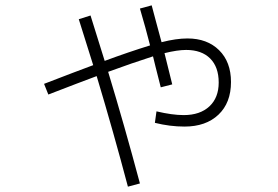

<svg xmlns="http://www.w3.org/2000/svg" viewBox="-20 -643 1040 719"><path d="M504 -611 548 -623Q551 -610 564.5 -561Q578 -512 585 -485Q640 -499 682 -499Q756 -499 800.5 -455Q845 -411 845 -336Q845 -258 798 -213.5Q751 -169 671 -169Q616 -169 560 -183L566 -226Q625 -212 668 -212Q729 -212 764 -244.5Q799 -277 799 -334Q799 -392 767 -424Q735 -456 677 -456Q645 -456 596 -444Q616 -364 625 -327L582 -316Q578 -332 573 -351.5Q568 -371 562 -395Q556 -419 553 -432Q475 -407 385 -374Q446 -173 504 44L459 56Q405 -148 342 -358Q280 -335 161 -289L145 -329Q186 -345 250.5 -369.5Q315 -394 329 -399Q284 -544 275 -571L319 -585Q360 -454 372 -415Q461 -448 542 -473Q525 -540 504 -611Z"/></svg>

Font: Mplus 1p Light
Style: Regular
Weight: 300
Version: Version 1.061